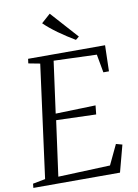

<svg xmlns="http://www.w3.org/2000/svg" viewBox="-110 -1046 803 1114"><g transform="rotate(-10 292.0 -489.5)"><path d="M-6 0 -3.5 -24.5 70 -38.5 158.5 -703.5 90.5 -716.5 94 -743H547.5L543.5 -590H510.5L491 -697.5L238 -706.5L196.5 -402L432.5 -409L427 -356.5L192.5 -364L148 -39L454.5 -51L510 -168L546.5 -158L504.5 0ZM386.5 -803Q363.5 -816.5 338.5 -832.8Q313.5 -849 289.5 -866.2Q265.5 -883.5 245 -900.5Q224.5 -917.5 210 -932L263 -979L406.5 -819Z"/></g></svg>

Font: Merriweather 96pt Light
Style: Italic
Weight: 300
Italic angle: -7.8°
Version: Version 2.101